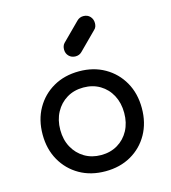

<svg xmlns="http://www.w3.org/2000/svg" viewBox="-121 -929 917 1030"><g transform="rotate(-15 337.5 -413.5)"><path d="M338 4Q257 4 195 -31.5Q133 -67 97.5 -129.5Q62 -192 62 -273Q62 -355 97.5 -417.5Q133 -480 195 -515.5Q257 -551 338 -551Q418 -551 480 -515.5Q542 -480 577.5 -417.5Q613 -355 613 -273Q613 -192 578 -129.5Q543 -67 481 -31.5Q419 4 338 4ZM338 -86Q390 -86 430 -110Q470 -134 492.5 -176Q515 -218 515 -273Q515 -328 492.5 -370.5Q470 -413 430 -437Q390 -461 338 -461Q286 -461 246 -437Q206 -413 183 -370.5Q160 -328 160 -273Q160 -218 183 -176Q206 -134 246 -110Q286 -86 338 -86ZM342 -633Q320 -633 305.5 -647.5Q291 -662 291 -684Q291 -705 303 -718L401 -816Q416 -831 437 -831Q460 -831 474 -816Q488 -801 488 -779Q488 -769 485 -760Q482 -751 474 -744L377 -647Q363 -633 342 -633Z"/></g></svg>

Font: Comfortaa
Style: Bold
Weight: 700
Designer: Johan Aakerlund
Foundry: Johan Aakerlund
Version: Version 3.104; ttfautohint (v1.8.1.43-b0c9)